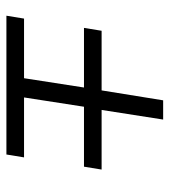

<svg xmlns="http://www.w3.org/2000/svg" viewBox="15 -603 529 599"><g transform="rotate(90 279.5 -303.5)"><path d="M462 -59H29L38 -114H224L253 -301H67L76 -356H262L293 -548H353L323 -356H509L500 -301H313L284 -114H471Z"/></g></svg>

Font: Georama ExtraExtended Light
Style: Italic
Weight: 300
Width: 8
Italic angle: -9°
Designer: Jean-Baptiste Levee
Foundry: Production Type
Version: Version 1.000